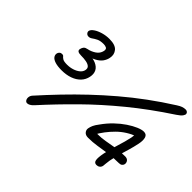

<svg xmlns="http://www.w3.org/2000/svg" viewBox="-143 -1043 1393 1393"><g transform="rotate(45 554.0 -346.0)"><path d="M244 -301Q204 -301 178 -309Q152 -317 141 -331.5Q130 -346 134 -364Q136 -373 144 -380.5Q152 -388 165 -388Q176 -388 181.5 -380.5Q187 -373 199.5 -365.5Q212 -358 244 -358Q273 -358 299.5 -366.5Q326 -375 344 -390Q362 -405 366 -425Q370 -446 358 -457Q346 -468 322.5 -472.5Q299 -477 268 -477Q247 -477 237 -483.5Q227 -490 230 -505Q234 -522 242.5 -531Q251 -540 268 -543Q300 -549 328 -567.5Q356 -586 363 -618Q367 -640 354.5 -646Q342 -652 327 -652Q292 -652 272 -642Q252 -632 238.5 -622Q225 -612 211 -612Q196 -612 188 -622Q180 -632 182 -643Q186 -659 208 -674Q230 -689 262.5 -698.5Q295 -708 330 -708Q391 -708 414 -680Q437 -652 429 -614Q425 -591 410 -569Q395 -547 363.5 -530Q332 -513 277 -504L284 -525Q340 -526 373 -512Q406 -498 418.5 -473Q431 -448 424 -415Q417 -379 392.5 -353.5Q368 -328 330 -314.5Q292 -301 244 -301ZM237 45Q225 45 218 34Q211 23 212.5 7.5Q214 -8 225 -21Q293 -97 364.5 -171.5Q436 -246 511 -317Q586 -388 666.5 -456.5Q747 -525 834 -589Q921 -653 1016 -713Q1036 -726 1051.5 -731.5Q1067 -737 1084 -737Q1091 -737 1098.5 -732.5Q1106 -728 1108 -718.5Q1110 -709 1100 -694.5Q1090 -680 1061 -661Q895 -552 759 -440.5Q623 -329 507.5 -215Q392 -101 284 18Q271 32 259 38.5Q247 45 237 45ZM909 6Q887 6 882.5 -16.5Q878 -39 888 -90Q900 -148 918.5 -205.5Q937 -263 948 -315Q951 -330 951.5 -341.5Q952 -353 950 -364L972 -348Q894 -320 836.5 -263Q779 -206 741 -137L724 -168Q737 -162 743 -160Q749 -158 759 -158Q798 -158 836 -165Q874 -172 916.5 -179Q959 -186 1012 -186Q1033 -186 1043 -174Q1053 -162 1051 -145Q1049 -134 1040 -126.5Q1031 -119 1015 -119Q955 -119 907.5 -112Q860 -105 816.5 -98Q773 -91 726 -91Q700 -91 687.5 -106.5Q675 -122 679 -141Q682 -157 689.5 -174Q697 -191 717 -217Q748 -261 785 -296.5Q822 -332 859.5 -357Q897 -382 929 -395.5Q961 -409 982 -409Q1010 -409 1017.5 -384.5Q1025 -360 1017 -321Q1008 -278 997 -241Q986 -204 975 -166.5Q964 -129 955 -85Q951 -62 950.5 -49.5Q950 -37 948 -24Q945 -10 934.5 -2Q924 6 909 6Z"/></g></svg>

Font: Shantell Sans Light
Style: Italic
Weight: 300
Italic angle: -11°
Designer: Stephen Nixon, Anya Danilova, Shantell Martin
Foundry: Arrow Type
Version: Version 1.008;[ac192a2d6]